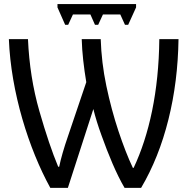

<svg xmlns="http://www.w3.org/2000/svg" viewBox="-20 -903 906 928"><path d="M308.1 4.9 431.2 -376C440.9 -336.4 454.1 -293.9 470.7 -248.5C503.4 -157.2 541.5 -64 582 4.9H662.1C719.2 -91.8 763.2 -201.7 793.9 -324.7C824.7 -447.3 840.8 -577.1 842.8 -713.9H750C747.6 -460.4 700.7 -250.5 626 -91.8H622.1C598.6 -141.1 575.7 -200.2 552.7 -269C529.8 -337.9 510.3 -410.6 494.1 -487.3C478 -564 469.2 -639.2 466.8 -713.9H375C376.5 -649.9 385.3 -575.7 397 -505.9L308.1 -243.2C289.1 -188.5 273.9 -135.7 266.1 -97.2H261.2C232.4 -166 202.1 -255.4 170.4 -365.7C138.7 -475.6 120.6 -591.8 115.2 -713.9H22.9C32.7 -457 119.6 -183.1 223.1 4.9ZM257.8 -883.3V-867.2L294.9 -783.2H309.6L332.5 -833H417L439 -783.2H454.6L477.5 -833H561.5L584 -783.2H599.6L637.7 -867.2V-883.3Z"/></svg>

Font: Avrile Sans
Style: Regular
Weight: 400
Designer: Monotype Design Team, Google (font), Stefan Peev (BGR Cyrillic), Cristiano Sobral (main changes)
Foundry: The Avrile Sans Project Authors
Version: Version 3.110